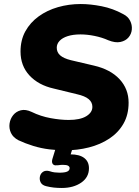

<svg xmlns="http://www.w3.org/2000/svg" viewBox="-20 -736 691 954"><path d="M303 11Q265 11 224.5 6Q184 1 145 -11Q106 -23 72 -39Q45 -53 34.5 -75.5Q24 -98 27.5 -122Q31 -146 45.5 -164Q60 -182 83.5 -188Q107 -194 137 -180Q182 -158 231.5 -149Q281 -140 321 -140Q378 -140 408.5 -158.5Q439 -177 439 -205Q439 -228 420.5 -243.5Q402 -259 362 -268L247 -296Q171 -313 126.5 -361Q82 -409 82 -480Q82 -537 106 -580.5Q130 -624 172 -654.5Q214 -685 268 -700.5Q322 -716 381 -716Q429 -716 485 -705Q541 -694 592 -666Q616 -654 626.5 -633Q637 -612 635 -589.5Q633 -567 618.5 -550Q604 -533 578.5 -527.5Q553 -522 518 -536Q487 -550 450 -557.5Q413 -565 380 -565Q343 -565 316.5 -556.5Q290 -548 276 -533Q262 -518 262 -499Q262 -476 279 -461Q296 -446 332 -437L447 -410Q529 -391 574 -342.5Q619 -294 619 -226Q619 -166 593.5 -121.5Q568 -77 523.5 -47.5Q479 -18 422 -3.5Q365 11 303 11ZM287 198Q266 198 247.5 196Q229 194 209 189Q189 184 182 170Q175 156 178.5 140.5Q182 125 195 117Q208 109 228 115Q239 119 251.5 120.5Q264 122 275 122Q302 122 314 116.5Q326 111 326 99Q326 92 318.5 87.5Q311 83 292 83Q287 83 281.5 83.5Q276 84 269 85Q260 86 254 85.5Q248 85 243 80Q239 75 238.5 69Q238 63 240 55L263 -20H347L323 57L284 40Q295 35 307.5 33Q320 31 330 31Q375 31 398.5 49Q422 67 422 100Q422 145 383.5 171.5Q345 198 287 198Z"/></svg>

Font: Nunito ExtraLight Black
Style: Italic
Weight: 900
Italic angle: -9°
Version: Version 3.602